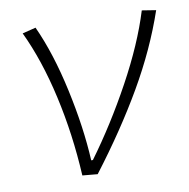

<svg xmlns="http://www.w3.org/2000/svg" viewBox="-67 -606 665 676"><g transform="rotate(-10 266.0 -268.0)"><path d="M55 -529 103 -541Q149 -441 179 -303Q209 -165 215 -47H221Q304 -160 375.5 -291Q447 -422 482 -536L532 -528Q487 -396 411 -265Q335 -134 229 5L175 0Q167 -148 136 -286Q105 -424 55 -529Z"/></g></svg>

Font: Nebula Sans Light
Style: Regular
Weight: 300
Italic angle: -9°
Designer: Paul D. Hunt for Adobe (as Source Sans)
Foundry: Nebula Entertainment & Broadcasting LLC
Version: Version 1.010